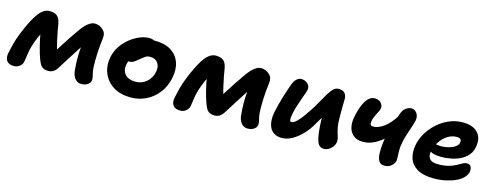

<svg xmlns="http://www.w3.org/2000/svg" viewBox="-23 -1078 4209 1646"><g transform="rotate(15 2081.5 -255.0)"><path d="M97 11Q52 11 32.5 -14.5Q13 -40 23 -87Q28 -114 41.5 -167Q55 -220 79 -278Q119 -375 151.5 -428.5Q184 -482 213 -503Q242 -524 271 -524Q302 -524 322.5 -515Q343 -506 355 -486Q367 -466 372 -436Q375 -414 382.5 -374.5Q390 -335 400 -290.5Q410 -246 422 -206Q434 -166 446 -144L365 -134Q397 -189 428.5 -239.5Q460 -290 491 -336.5Q522 -383 551 -424Q583 -471 615 -496Q647 -521 672 -521Q696 -521 714.5 -513Q733 -505 743 -495Q761 -481 768.5 -462.5Q776 -444 772 -412Q763 -340 760.5 -282Q758 -224 759 -181Q759 -131 769 -95Q779 -59 775 -39Q770 -18 748 -4Q726 10 693 10Q663 10 641.5 -12.5Q620 -35 613 -76Q610 -103 607.5 -143.5Q605 -184 607 -240Q609 -296 619 -369L666 -380Q644 -345 618 -305Q592 -265 566.5 -224.5Q541 -184 516.5 -146Q492 -108 473 -77Q458 -52 438.5 -38.5Q419 -25 392 -25Q362 -25 344.5 -35.5Q327 -46 316.5 -66Q306 -86 296 -114Q291 -127 283.5 -152.5Q276 -178 267.5 -210.5Q259 -243 252.5 -276Q246 -309 243 -337.5Q240 -366 241 -384L294 -387Q275 -363 254.5 -325Q234 -287 217 -242.5Q200 -198 190 -153Q184 -120 180.5 -92.5Q177 -65 174 -50Q169 -24 147 -6.5Q125 11 97 11Z M1133 12Q1041 12 978 -27.5Q915 -67 888 -133.5Q861 -200 877 -280Q888 -331 917 -375Q946 -419 987 -452Q1028 -485 1072.5 -503.5Q1117 -522 1158 -522Q1175 -522 1191.5 -516.5Q1208 -511 1217.5 -499.5Q1227 -488 1223 -468Q1215 -432 1195 -405Q1175 -378 1128 -363Q1104 -355 1082.5 -339Q1061 -323 1046 -302Q1031 -281 1026 -256Q1014 -199 1044.5 -164Q1075 -129 1139 -129Q1193 -129 1234.5 -164Q1276 -199 1288 -257Q1297 -307 1274.5 -337.5Q1252 -368 1205 -368Q1181 -368 1163.5 -356Q1146 -344 1122 -324Q1104 -309 1092 -300Q1080 -291 1068.5 -286.5Q1057 -282 1041 -282Q1023 -282 1008 -300Q993 -318 1001 -357Q1007 -385 1028.5 -413Q1050 -441 1080.5 -463Q1111 -485 1144.5 -498.5Q1178 -512 1209 -512Q1298 -512 1353.5 -477Q1409 -442 1430.5 -381.5Q1452 -321 1436 -244Q1421 -166 1377 -108.5Q1333 -51 1270 -19.5Q1207 12 1133 12Z M1573 11Q1528 11 1508.5 -14.5Q1489 -40 1499 -87Q1504 -114 1517.5 -167Q1531 -220 1555 -278Q1595 -375 1627.5 -428.5Q1660 -482 1689 -503Q1718 -524 1747 -524Q1778 -524 1798.5 -515Q1819 -506 1831 -486Q1843 -466 1848 -436Q1851 -414 1858.5 -374.5Q1866 -335 1876 -290.5Q1886 -246 1898 -206Q1910 -166 1922 -144L1841 -134Q1873 -189 1904.5 -239.5Q1936 -290 1967 -336.5Q1998 -383 2027 -424Q2059 -471 2091 -496Q2123 -521 2148 -521Q2172 -521 2190.5 -513Q2209 -505 2219 -495Q2237 -481 2244.5 -462.5Q2252 -444 2248 -412Q2239 -340 2236.5 -282Q2234 -224 2235 -181Q2235 -131 2245 -95Q2255 -59 2251 -39Q2246 -18 2224 -4Q2202 10 2169 10Q2139 10 2117.5 -12.5Q2096 -35 2089 -76Q2086 -103 2083.5 -143.5Q2081 -184 2083 -240Q2085 -296 2095 -369L2142 -380Q2120 -345 2094 -305Q2068 -265 2042.5 -224.5Q2017 -184 1992.5 -146Q1968 -108 1949 -77Q1934 -52 1914.5 -38.5Q1895 -25 1868 -25Q1838 -25 1820.5 -35.5Q1803 -46 1792.5 -66Q1782 -86 1772 -114Q1767 -127 1759.5 -152.5Q1752 -178 1743.5 -210.5Q1735 -243 1728.5 -276Q1722 -309 1719 -337.5Q1716 -366 1717 -384L1770 -387Q1751 -363 1730.5 -325Q1710 -287 1693 -242.5Q1676 -198 1666 -153Q1660 -120 1656.5 -92.5Q1653 -65 1650 -50Q1645 -24 1623 -6.5Q1601 11 1573 11Z M2475 12Q2433 12 2406 -4.5Q2379 -21 2366 -49.5Q2353 -78 2351 -113.5Q2349 -149 2357 -187Q2363 -218 2373 -255.5Q2383 -293 2394 -330Q2405 -367 2416 -399Q2427 -431 2434 -450Q2447 -485 2466.5 -502.5Q2486 -520 2506 -520Q2530 -520 2548.5 -509.5Q2567 -499 2576.5 -482Q2586 -465 2582 -444Q2579 -429 2569.5 -402.5Q2560 -376 2549 -344.5Q2538 -313 2527.5 -280.5Q2517 -248 2511 -218Q2507 -200 2505 -182.5Q2503 -165 2505.5 -153Q2508 -141 2519 -141Q2543 -141 2578 -180Q2613 -219 2651 -279Q2682 -324 2705.5 -367Q2729 -410 2749.5 -444.5Q2770 -479 2790.5 -500Q2811 -521 2838 -521Q2879 -521 2895.5 -498.5Q2912 -476 2910 -442Q2909 -415 2908.5 -376.5Q2908 -338 2908.5 -300.5Q2909 -263 2910 -242Q2914 -196 2922.5 -167Q2931 -138 2937.5 -116Q2944 -94 2940 -71Q2936 -50 2922 -32Q2908 -14 2888.5 -2.5Q2869 9 2847 9Q2804 9 2787.5 -36Q2771 -81 2766 -160Q2763 -197 2762.5 -235Q2762 -273 2763 -310Q2764 -347 2766 -379L2820 -352Q2808 -328 2785 -285.5Q2762 -243 2718 -170Q2689 -120 2648.5 -78.5Q2608 -37 2563.5 -12.5Q2519 12 2475 12Z M3154 -136Q3103 -136 3072 -160Q3041 -184 3030 -224Q3019 -264 3027 -312Q3034 -353 3045.5 -391Q3057 -429 3073.5 -459Q3090 -489 3111.5 -506Q3133 -523 3162 -523Q3181 -523 3198 -513.5Q3215 -504 3224 -487.5Q3233 -471 3230 -451Q3228 -439 3220.5 -424Q3213 -409 3204.5 -392.5Q3196 -376 3189 -358.5Q3182 -341 3180 -321Q3178 -309 3180 -301Q3182 -293 3189 -289Q3196 -285 3207 -285Q3229 -285 3253 -294.5Q3277 -304 3301.5 -322Q3326 -340 3349 -366.5Q3372 -393 3393 -426L3434 -315Q3390 -264 3345.5 -224Q3301 -184 3254 -160Q3207 -136 3154 -136ZM3386 14Q3355 14 3341.5 -3.5Q3328 -21 3323 -46Q3319 -65 3319 -94.5Q3319 -124 3322.5 -158.5Q3326 -193 3332 -224Q3337 -248 3346 -279.5Q3355 -311 3365 -344Q3375 -377 3384 -405Q3393 -433 3399 -449Q3411 -485 3435 -503Q3459 -521 3486 -521Q3514 -521 3533 -494.5Q3552 -468 3545 -429Q3540 -407 3527.5 -369.5Q3515 -332 3502 -292.5Q3489 -253 3484 -224Q3474 -177 3474.5 -142.5Q3475 -108 3477 -83Q3477 -73 3476.5 -66Q3476 -59 3476 -53Q3471 -29 3447 -7.5Q3423 14 3386 14Z M3823 10Q3727 10 3673.5 -22.5Q3620 -55 3603 -109Q3586 -163 3599 -228Q3609 -282 3639.5 -333.5Q3670 -385 3716 -427Q3762 -469 3819.5 -494Q3877 -519 3943 -519Q4031 -519 4075 -472Q4119 -425 4103 -342Q4092 -286 4051 -251Q4010 -216 3953 -200.5Q3896 -185 3836 -185Q3767 -185 3739.5 -205.5Q3712 -226 3716 -250Q3719 -264 3727.5 -271.5Q3736 -279 3751 -279Q3761 -279 3776 -276Q3791 -273 3817 -273Q3849 -273 3881 -282Q3913 -291 3935.5 -307Q3958 -323 3962 -343Q3966 -364 3957 -374.5Q3948 -385 3922 -385Q3880 -385 3842 -361Q3804 -337 3777 -296Q3750 -255 3739 -206Q3735 -183 3741 -162Q3747 -141 3767 -129Q3787 -117 3825 -117Q3881 -117 3919 -127.5Q3957 -138 3982.5 -152.5Q4008 -167 4028 -178Q4048 -189 4065 -189Q4094 -189 4103 -168Q4112 -147 4107 -122Q4101 -96 4078 -72Q4055 -48 4017 -30Q3979 -12 3929.5 -1Q3880 10 3823 10Z"/></g></svg>

Font: Shantell Sans Light
Style: Bold Italic
Weight: 700
Italic angle: -11°
Version: Version 1.011;[c5ecc13dd]